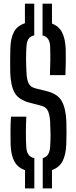

<svg xmlns="http://www.w3.org/2000/svg" viewBox="-20 -924 414 1040"><path d="M211.5 96.5V-67.5Q248 -76.5 251.5 -127Q254 -165 253.8 -194.2Q253.5 -223.5 251.5 -265Q250 -298.5 240.5 -321.5Q231 -344.5 203 -351.5L143.5 -367Q80.5 -383 59 -422.2Q37.5 -461.5 35.5 -532Q34.5 -562 35 -595Q35.5 -628 36 -660Q37.5 -718 55.8 -751.5Q74 -785 115 -798V-904H165.5V-732.5Q144.5 -728 134.8 -713.8Q125 -699.5 123.5 -673.5Q121 -638.5 121.2 -603Q121.5 -567.5 123.5 -532Q125 -493.5 134.8 -472.8Q144.5 -452 173.5 -445L228.5 -431.5Q293.5 -416 315.2 -375.2Q337 -334.5 339.5 -265Q340.5 -226 340.2 -201Q340 -176 339 -141.5Q336.5 -84 318.5 -50.2Q300.5 -16.5 261.5 -3V96.5ZM250.5 -517Q252 -556 252.5 -595.2Q253 -634.5 251.5 -673.5Q249.5 -723 210.5 -732V-904H261.5V-796.5Q298.5 -782.5 316 -749Q333.5 -715.5 336 -659Q337.5 -602 334.5 -517ZM115.5 96.5V-2.5Q76 -16 57.8 -49.8Q39.5 -83.5 37.5 -141.5Q36.5 -182 36.8 -216.5Q37 -251 39.5 -292H122.5Q120.5 -249.5 120.2 -207.5Q120 -165.5 122.5 -127Q125 -75.5 166 -67.5V96.5Z"/></svg>

Font: Big Shoulders Stencil Display SemiBold
Style: Regular
Weight: 600
Designer: Patric King
Foundry: XO Type Co
Version: Version 1.000